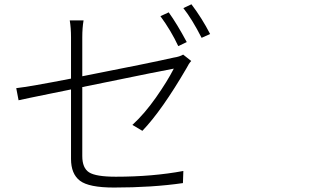

<svg xmlns="http://www.w3.org/2000/svg" viewBox="-20 -840 1540 883"><path d="M838.9 -646.5 799.8 -627.9Q766.6 -699.2 717.8 -765.6L755.9 -783.2Q793.9 -730.5 838.9 -646.5ZM358.4 -668V-489.3Q681.6 -552.7 779.3 -575.2Q805.7 -579.1 822.3 -588.9L859.4 -559.6Q847.7 -546.9 838.9 -528.3Q724.6 -332 634.8 -238.3L588.9 -265.6Q644.5 -316.4 697.3 -391.6Q750 -466.8 779.3 -524.4Q767.6 -523.4 358.4 -439.5V-122.1Q358.4 -67.4 389.6 -47.4Q420.9 -27.3 512.7 -27.3Q681.6 -27.3 823.2 -53.7L821.3 2Q680.7 22.5 503.9 22.5Q388.7 22.5 347.7 -8.8Q306.6 -40 306.6 -109.4V-428.7Q264.6 -419.9 208.5 -408.7Q152.3 -397.5 117.7 -390.1Q83 -382.8 65.4 -378.9L54.7 -434.6Q116.2 -441.4 306.6 -478.5V-668Q306.6 -711.9 300.8 -746.1H364.3Q358.4 -711.9 358.4 -668ZM823.2 -802.7 860.4 -820.3Q909.2 -755.9 946.3 -683.6L907.2 -666Q863.3 -752 823.2 -802.7Z"/></svg>

Font: Bpmf Zihi Sans Light
Style: Light
Weight: 300
Foundry: But Ko
Version: Version 1.320